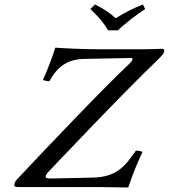

<svg xmlns="http://www.w3.org/2000/svg" viewBox="-20 -832 751 854"><path d="M550.5 2C567.8 -51 590.9 -108 614.2 -157C607.7 -159 597.4 -162 584.4 -162C538.2 -96 501.2 -44 391.7 -42L205.8 -38C188.8 -38 181.2 -40 183.3 -49C184.5 -54 188 -60.1 195.7 -68C195.7 -68 525.3 -417 676.5 -561C703.5 -587 708.1 -594 710.4 -604C712.1 -611 708 -615 700 -615C688 -615 656.5 -613 626.5 -613H405.5C358.5 -613 262.4 -617 226.1 -620C210.4 -569 187.9 -515 170.9 -476C180.2 -473 188.7 -471 199.7 -471C236 -537 281.4 -569 356.6 -570L560.5 -574C566.5 -574 570.3 -573 568.9 -567C567.7 -562 563.6 -557 557 -550C433 -433 192.6 -180 57.3 -36C49.5 -28 45.8 -21 44.2 -14C41.9 -4 46 0 60 0H424C451 0 550.5 2 550.5 2ZM460.9 -697H503.9C541.8 -731 581.2 -763 625.8 -792L615.5 -812C573.8 -796 537.4 -777 494.4 -751C467.2 -776 437.5 -795 402.5 -812L381.8 -792C411.4 -764 439.5 -734 460.9 -697Z"/></svg>

Font: Linux Libertine Mono O
Style: Mono Oblique
Weight: 400
Italic angle: -13°
Designer: Philipp H. Poll
Foundry: Philipp H. Poll
Version: Version 5.1.7